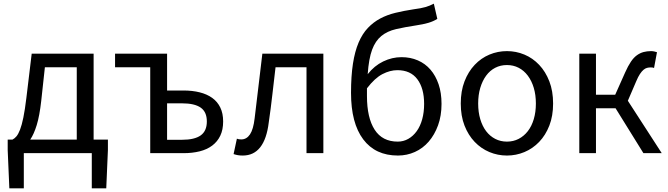

<svg xmlns="http://www.w3.org/2000/svg" viewBox="-20 -836 3646 1048"><path d="M205 -285Q196 -204 180.5 -153.5Q165 -103 145 -74H399V-469H225ZM569 -74V-17L560 192H481V0H110V192H31L22 -17V-74H48Q60 -80 70 -92Q80 -104 89.5 -128.5Q99 -153 107.5 -194.5Q116 -236 124 -302L153 -543H491V-74Z M800 -469H608V-543H892V-342H982Q1030 -342 1070 -332Q1110 -322 1138.5 -301.5Q1167 -281 1182.5 -249Q1198 -217 1198 -173Q1198 -128 1182.5 -95.5Q1167 -63 1138.5 -41.5Q1110 -20 1070 -10Q1030 0 982 0H800ZM973 -73Q1042 -73 1075.5 -97Q1109 -121 1109 -173Q1109 -225 1075.5 -248.5Q1042 -272 973 -272H892V-73Z M1305 13Q1290 13 1278.5 11Q1267 9 1255 5L1273 -79Q1278 -77 1283.5 -76Q1289 -75 1297 -75Q1326 -75 1344.5 -102.5Q1363 -130 1370 -191Q1381 -279 1391 -366.5Q1401 -454 1412 -543H1745V0H1653V-469H1484Q1475 -394 1466.5 -318.5Q1458 -243 1447 -168Q1425 13 1305 13Z M2151 -63Q2182 -63 2208.5 -78Q2235 -93 2254.5 -120Q2274 -147 2284.5 -185Q2295 -223 2295 -269Q2295 -354 2258 -403.5Q2221 -453 2149 -453Q2109 -453 2067.5 -431.5Q2026 -410 1983 -354V-312Q1983 -193 2025 -128Q2067 -63 2151 -63ZM2367 -733Q2345 -719 2317 -711Q2289 -703 2255 -698Q2189 -688 2141.5 -677Q2094 -666 2061.5 -639.5Q2029 -613 2011 -564.5Q1993 -516 1987 -431Q2023 -477 2071.5 -500.5Q2120 -524 2172 -524Q2220 -524 2260.5 -506.5Q2301 -489 2329.5 -456Q2358 -423 2374 -376Q2390 -329 2390 -269Q2390 -204 2371 -152Q2352 -100 2320 -63Q2288 -26 2244.5 -6.5Q2201 13 2152 13Q2029 13 1962.5 -75.5Q1896 -164 1896 -329Q1896 -421 1906.5 -488.5Q1917 -556 1937.5 -604Q1958 -652 1988 -683.5Q2018 -715 2055.5 -735Q2093 -755 2138.5 -766Q2184 -777 2236 -785Q2259 -788 2274.5 -791Q2290 -794 2302.5 -797.5Q2315 -801 2325.5 -805.5Q2336 -810 2348 -816Z M2747 13Q2697 13 2651.5 -6Q2606 -25 2571 -61.5Q2536 -98 2515.5 -150.5Q2495 -203 2495 -271Q2495 -339 2515.5 -392Q2536 -445 2571 -482Q2606 -519 2651.5 -538Q2697 -557 2747 -557Q2797 -557 2842.5 -538Q2888 -519 2923 -482Q2958 -445 2978.5 -392Q2999 -339 2999 -271Q2999 -203 2978.5 -150.5Q2958 -98 2923 -61.5Q2888 -25 2842.5 -6Q2797 13 2747 13ZM2747 -63Q2782 -63 2811 -78Q2840 -93 2861 -120Q2882 -147 2893.5 -185.5Q2905 -224 2905 -271Q2905 -318 2893.5 -356.5Q2882 -395 2861 -423Q2840 -451 2811 -466Q2782 -481 2747 -481Q2712 -481 2683 -466Q2654 -451 2633.5 -423Q2613 -395 2601.5 -356.5Q2590 -318 2590 -271Q2590 -224 2601.5 -185.5Q2613 -147 2633.5 -120Q2654 -93 2683 -78Q2712 -63 2747 -63Z M3592 0H3492L3340 -245H3233V0H3142V-543H3233V-319H3338L3392 -440Q3408 -476 3423.5 -499Q3439 -522 3456.5 -534.5Q3474 -547 3493 -552Q3512 -557 3534 -557Q3543 -557 3551.5 -555Q3560 -553 3566 -551L3550 -465Q3545 -467 3541.5 -467.5Q3538 -468 3532 -468Q3521 -468 3511.5 -465.5Q3502 -463 3492.5 -455Q3483 -447 3473 -432Q3463 -417 3453 -393L3407 -286Z"/></svg>

Font: SpoqaHanSansJP-Regular
Style: Regular
Weight: 400
Designer: [Source Han Sans]
Ryoko NISHIZUKA  (kana & ideographs); Paul D. Hunt (Latin, Greek & Cyrillic); Wenlong ZHANG  (bopomofo
Foundry: Spoqa (http://bi.spoqa.com)
Version: Version 1.002.20150607